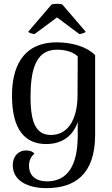

<svg xmlns="http://www.w3.org/2000/svg" viewBox="-20 -742 579 993"><path d="M159 -566 275 -652 390 -566C399 -566 420 -572 423 -578L302 -719C290 -724 259 -723 247 -719L126 -578C128 -572 150 -566 159 -566ZM220 231C365 231 472 162 472 -45V-457C424 -505 343 -523 274 -523C88 -523 42 -381 42 -248C42 -69 111 3 219 3C301 3 358 -39 382 -111V-41C382 110 332 196 223 196C167 196 130 168 130 115C130 90 139 68 158 53C150 42 135 36 114 36C76 36 46 66 46 112C46 195 127 231 220 231ZM244 -44C171 -44 138 -99 138 -239C138 -366 158 -485 274 -485C319 -485 360 -473 382 -450L381 -248C381 -146 344 -44 244 -44Z"/></svg>

Font: Arima Koshi Medium
Style: Regular
Weight: 500
Designer: Joana Correia and Natanael Gama
Foundry: NDISCOVER
Version: Version 1.019;PS 001.019;hotconv 1.0.88;makeotf.lib2.5.64775